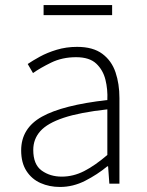

<svg xmlns="http://www.w3.org/2000/svg" viewBox="-20 -729 582 762"><path d="M218 13Q176 13 141 -2.5Q106 -18 85 -50.5Q64 -83 64 -132Q64 -220 146.5 -266Q229 -312 406 -332Q408 -374 398.5 -412.5Q389 -451 362 -476.5Q335 -502 282 -502Q227 -502 183 -480.5Q139 -459 111 -439L90 -475Q109 -488 138 -504Q167 -520 205 -531.5Q243 -543 286 -543Q349 -543 386 -515.5Q423 -488 438.5 -442Q454 -396 454 -340V0H414L409 -69H406Q366 -36 318 -11.5Q270 13 218 13ZM225 -28Q271 -28 314 -50Q357 -72 406 -114V-295Q297 -283 232.5 -261.5Q168 -240 140 -208.5Q112 -177 112 -134Q112 -76 145.5 -52Q179 -28 225 -28ZM153 -669V-709H425V-669Z"/></svg>

Font: Noto Sans SC ExtraLight
Style: Regular
Weight: 250
Designer: Ryoko NISHIZUKA 西塚涼子 (kana, bopomofo & ideographs); Paul D. Hunt (Latin, Greek & Cyrillic); Sandoll Communications 산돌커뮤니
Foundry: Adobe
Version: Version 2.004-H2;hotconv 1.0.118;makeotfexe 2.5.65603